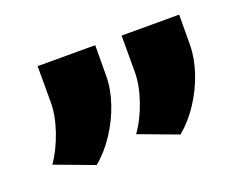

<svg xmlns="http://www.w3.org/2000/svg" viewBox="-62 -820 644 514"><g transform="rotate(-20 260.5 -562.5)"><path d="M26.4 -452.6Q49.3 -485.4 64.5 -529.5Q79.6 -573.7 79.6 -609.9V-713.9H243.7L243.2 -627.4Q243.2 -589.8 229.5 -549.3Q215.8 -508.8 191.9 -472.4Q168 -436 137.7 -411.1ZM265.1 -452.6Q288.6 -485.4 303.7 -529.5Q318.8 -573.7 318.8 -609.9V-713.9H482.9L482.4 -627.4Q481.9 -589.8 468.3 -549.3Q454.6 -508.8 430.7 -472.4Q406.7 -436 376.5 -411.1Z"/></g></svg>

Font: Heebo Black
Style: Regular
Weight: 900
Designer: Oded Ezer
Foundry: Meir Sadan
Version: Version 2.001; ttfautohint (v1.5.14-ce02) -l 8 -r 50 -G 200 